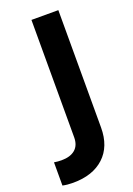

<svg xmlns="http://www.w3.org/2000/svg" viewBox="-212 -601 611 879"><g transform="rotate(-20 93.5 -161.0)"><path d="M-65 217V104Q-47 107 -29 107Q14 107 37.5 87Q61 67 61 28V-544H192V28Q192 120 137 171Q82 222 -14 222Q-43 222 -65 217Z"/></g></svg>

Font: Evergrow Sans
Style: Bold
Weight: 700
Foundry: 10Web
Version: Version 1.000